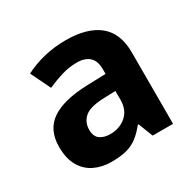

<svg xmlns="http://www.w3.org/2000/svg" viewBox="-129 -763 861 848"><g transform="rotate(-30 302.0 -339.5)"><path d="M302 -623Q412 -623 470.5 -575.5Q529 -528 529 -430V-66H425L396 -140H392Q369 -111 344.5 -92Q320 -73 288.5 -64.5Q257 -56 211 -56Q163 -56 124.5 -74.5Q86 -93 64 -131.5Q42 -170 42 -229Q42 -316 103 -357.5Q164 -399 286 -403L381 -406V-430Q381 -473 358.5 -493Q336 -513 296 -513Q256 -513 218 -501.5Q180 -490 142 -473L93 -574Q137 -597 190.5 -610Q244 -623 302 -623ZM323 -317Q251 -315 223 -291Q195 -267 195 -228Q195 -194 215 -179.5Q235 -165 267 -165Q315 -165 348 -193.5Q381 -222 381 -274V-319Z"/></g></svg>

Font: Noto Sans Malayalam UI
Style: Regular
Weight: 400
Designer: Jelle Bosma - Monotype Design Team
Foundry: Monotype Imaging Inc.
Version: Version 2.104